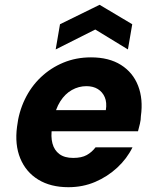

<svg xmlns="http://www.w3.org/2000/svg" viewBox="-20 -768 652 800"><path d="M265 12Q191 12 139.5 -19.5Q88 -51 64.5 -108Q41 -165 51 -240Q58 -301 83.5 -354Q109 -407 150 -446Q191 -485 244 -507Q297 -529 359 -529Q434 -529 484 -497.5Q534 -466 555.5 -410.5Q577 -355 567 -284Q567 -269 563 -252.5Q559 -236 555 -221H152L168 -309H421Q426 -341 416.5 -363Q407 -385 387.5 -397Q368 -409 340 -409Q308 -409 279.5 -393Q251 -377 231 -345.5Q211 -314 202 -266L197 -236Q191 -199 198.5 -170.5Q206 -142 227.5 -126Q249 -110 285 -110Q320 -110 341.5 -122Q363 -134 378 -154H532Q509 -107 468.5 -69.5Q428 -32 376.5 -10Q325 12 265 12ZM212 -562 230 -667 395 -748 531 -667 513 -562 377 -645Z"/></svg>

Font: DM Sans 11pt Black
Style: Italic
Weight: 900
Italic angle: -10°
Version: Version 4.004;gftools[0.9.30]